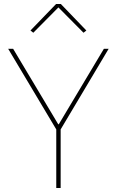

<svg xmlns="http://www.w3.org/2000/svg" viewBox="-20 -943 586 963"><path d="M147 -778.8 132.8 -790 261.2 -922.9H285.2L413.1 -790L398.9 -778.8L272.9 -905.8ZM262.2 0V-293.9L21 -698.2H45.9L272 -319.8H274.9L501 -698.2H524.9L284.2 -293.9V0Z"/></svg>

Font: Anuphan Thin
Style: Regular
Weight: 250
Designer: Mike Abbink, Paul van der Laan, Pieter van Rosmalen, Mint Tantisuwanna
Foundry: Bold Monday; Cadson Demak
Version: Version 3.002;hotconv 1.0.109;makeotfexe 2.5.65596